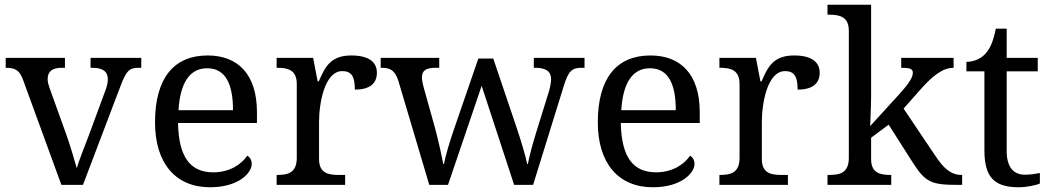

<svg xmlns="http://www.w3.org/2000/svg" viewBox="-20 -780 4430 810"><path d="M239 0H330L488 -416C512 -480 525 -494 564 -494H576V-536H362V-494H369C413 -494 435 -479 435 -445C435 -434 432 -418 426 -402L354 -207C336 -159 311 -98 304 -70C294 -105 275 -171 257 -220L189 -409C184 -424 181 -435 181 -446C181 -479 201 -494 241 -494H254V-536H4V-494C46 -494 63 -483 78 -441Z M866 10C985 10 1042 -49 1042 -89C1042 -106 1032 -119 1023 -123C999 -87 949 -53 880 -53C784 -53 734 -115 731 -261H1064V-307C1064 -465 985 -546 856 -546C714 -546 634 -451 634 -264C634 -91 721 10 866 10ZM733 -315C740 -430 780 -492 854 -492C934 -492 963 -421 963 -315Z M1147 0H1436V-42H1408C1364 -42 1326 -50 1326 -109V-266C1326 -343 1349 -480 1424 -480C1463 -480 1477 -457 1477 -402C1544 -402 1570 -431 1570 -473C1570 -519 1535 -546 1462 -546C1374 -546 1351 -497 1325 -437H1320L1301 -536H1147V-494H1150C1194 -494 1232 -485 1232 -426V-114C1232 -51 1195 -42 1150 -42H1147Z M1791 0H1870L2012 -418L2149 0H2229L2358 -416C2378 -482 2394 -494 2433 -494H2446V-536H2232V-494H2239C2283 -494 2305 -479 2305 -445C2305 -434 2301 -412 2296 -395L2246 -234C2226 -170 2213 -121 2207 -88H2204C2198 -121 2177 -189 2161 -237L2061 -533H1998L1894 -231C1877 -182 1859 -121 1853 -88H1850C1844 -121 1828 -193 1815 -241L1768 -409C1764 -424 1760 -441 1760 -452C1760 -485 1780 -494 1820 -494H1833V-536H1586V-494H1589C1628 -494 1645 -483 1660 -441Z M2734 10C2853 10 2910 -49 2910 -89C2910 -106 2900 -119 2891 -123C2867 -87 2817 -53 2748 -53C2652 -53 2602 -115 2599 -261H2932V-307C2932 -465 2853 -546 2724 -546C2582 -546 2502 -451 2502 -264C2502 -91 2589 10 2734 10ZM2601 -315C2608 -430 2648 -492 2722 -492C2802 -492 2831 -421 2831 -315Z M3015 0H3304V-42H3276C3232 -42 3194 -50 3194 -109V-266C3194 -343 3217 -480 3292 -480C3331 -480 3345 -457 3345 -402C3412 -402 3438 -431 3438 -473C3438 -519 3403 -546 3330 -546C3242 -546 3219 -497 3193 -437H3188L3169 -536H3015V-494H3018C3062 -494 3100 -485 3100 -426V-114C3100 -51 3063 -42 3018 -42H3015Z M3471 0H3740V-42H3737C3693 -42 3655 -50 3655 -109V-199L3729 -254L3829 -97C3885 -9 3909 0 4025 0H4039V-42H4036C3991 -42 3960 -71 3925 -124L3792 -322L3862 -401C3914 -460 3957 -494 4003 -494V-536H3782V-494C3815 -494 3831 -491 3831 -474C3831 -455 3819 -433 3776 -385L3651 -248C3651 -248 3655 -338 3655 -374V-760H3471V-718H3479C3523 -718 3561 -709 3561 -650V-114C3561 -51 3524 -42 3479 -42H3471Z M4278 10C4310 10 4350 2 4367 -6V-50C4346 -46 4327 -43 4303 -43C4257 -43 4227 -74 4227 -142V-479H4358V-536H4227V-659H4181C4171 -608 4158 -575 4135 -551C4113 -528 4081 -519 4057 -519V-479H4133V-145C4133 -30 4177 10 4278 10Z"/></svg>

Font: Noto Serif Thai
Style: Regular
Weight: 400
Designer: Monotype Design Team
Foundry: Monotype Imaging Inc.
Version: Version 1.901